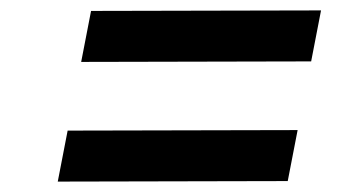

<svg xmlns="http://www.w3.org/2000/svg" viewBox="-20 -537 690 369"><path d="M91 -188 110 -286 552 -287 533 -189ZM136 -418 155 -516 597 -517 578 -419Z"/></svg>

Font: REM Medium Medium
Style: Italic
Weight: 500
Italic angle: -11°
Version: Version 1.005;gftools[0.9.28]